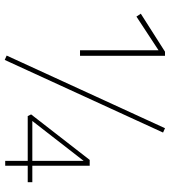

<svg xmlns="http://www.w3.org/2000/svg" viewBox="26 -726 702 793"><g transform="rotate(90 376.5 -329.0)"><path d="M187 -309V-643H202L48 -542L36 -560L193 -660H210V-309ZM227 2 209 -6 509 -660 527 -652ZM452 -107 640 -349H664V0H644V-337H654L473 -104L463 -112H732V-93H459Z"/></g></svg>

Font: Ysabeau Office Thin
Style: Regular
Weight: 250
Designer: Christian Thalmann (Catharsis Fonts)
Version: Version 2.001;gftools[0.9.30]; featfreeze: tnum,lnum,ss02